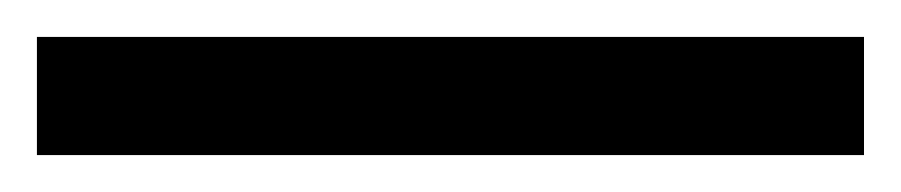

<svg xmlns="http://www.w3.org/2000/svg" viewBox="-22 70 488 104"><path d="M446 154H-2V90H446Z"/></svg>

Font: Noto Sans Tagbanwa
Style: Regular
Weight: 400
Designer: Monotype Design Team
Foundry: Monotype Imaging Inc.
Version: Version 2.001; ttfautohint (v1.8.4.7-5d5b)